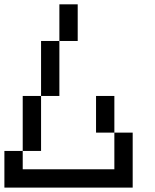

<svg xmlns="http://www.w3.org/2000/svg" viewBox="-20 -853 707 873"><path d="M0 -166.7H83.3V-83.3H500V-250H583.3V0H0ZM83.3 -166.7V-416.7H166.7V-166.7ZM166.7 -416.7V-666.7H250V-416.7ZM250 -833.3H333.3V-666.7H250ZM416.7 -416.7H500V-250H416.7Z"/></svg>

Font: Galmuri11 Condensed
Style: Regular
Weight: 400
Width: 3
Designer: Lee Minseo (quiple)
Version: Version 2.399;hotconv 1.1.1;makeotfexe 2.6.0 DEVELOPMENT